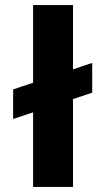

<svg xmlns="http://www.w3.org/2000/svg" viewBox="-20 -740 417 760"><path d="M32 -386 345 -491V-373L32 -269ZM111 0V-720H269V0Z"/></svg>

Font: Bricolage Grotesque ExtraBold
Style: Regular
Weight: 800
Designer: Mathieu Triay
Foundry: Atelier Triay
Version: Version 1.001;gftools[0.9.33.dev8+g029e19f]